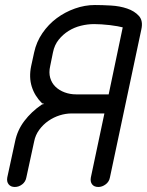

<svg xmlns="http://www.w3.org/2000/svg" viewBox="-20 -746 586 765"><path d="M413 -370 469 -637Q462 -639 448 -641.5Q434 -644 417.5 -646Q401 -648 384 -649Q367 -650 355 -650Q329 -650 302.5 -643.5Q276 -637 253.5 -623Q231 -609 214 -588Q197 -567 191 -537L180 -483Q174 -457 180 -436Q186 -415 201 -400.5Q216 -386 237.5 -378Q259 -370 283 -370ZM266 -294Q242 -294 218 -286.5Q194 -279 173 -264.5Q152 -250 136.5 -229Q121 -208 116 -182L85 -39Q82 -22 68.5 -11.5Q55 -1 39 -1Q23 -1 14.5 -11.5Q6 -22 9 -39L40 -182Q49 -227 77 -264Q105 -301 146 -329Q147 -330 150.5 -330.5Q154 -331 155 -332Q155 -333 151.5 -333.5Q148 -334 147 -335Q118 -364 106.5 -401Q95 -438 104 -482L116 -537Q125 -579 149 -614Q173 -649 206 -673.5Q239 -698 278.5 -712Q318 -726 358 -726Q386 -726 421.5 -724Q457 -722 486.5 -712Q516 -702 533.5 -682.5Q551 -663 543 -628L418 -39Q415 -22 401 -11.5Q387 -1 372 -1Q355 -1 347 -11.5Q339 -22 342 -39L396 -294Z"/></svg>

Font: VDS Compensated
Style: Light Italic
Weight: 300
Italic angle: -12°
Designer: artmaker
Foundry: artmaker
Version: Version 1.000 2012 initial release